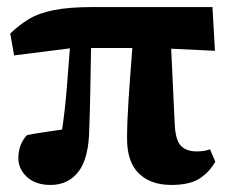

<svg xmlns="http://www.w3.org/2000/svg" viewBox="-20 -509 654 544"><path d="M20 -352 9 -414Q34 -438 62 -455Q90 -472 133 -480.5Q176 -489 243 -489H582L589 -365L465 -371L475 -158Q477 -112 492.5 -96Q508 -80 537 -80Q560 -80 575 -86L590 -51Q574 -22 546 -3.5Q518 15 465 15Q407 15 373.5 -17.5Q340 -50 340 -116Q340 -162 344 -223Q348 -284 355 -373H238Q237 -319 236 -259.5Q235 -200 233 -146Q232 -62 203 -23.5Q174 15 123 15Q81 15 56.5 -7.5Q32 -30 32 -61Q32 -99 56 -126Q75 -130 102 -134Q129 -138 156 -142Q164 -196 169 -256.5Q174 -317 178 -372Z"/></svg>

Font: Source Serif Pro
Style: Bold
Weight: 700
Designer: Frank Grießhammer
Foundry: Adobe Systems Incorporated
Version: Version 3.001;hotconv 1.0.111;makeotfexe 2.5.65597